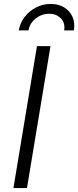

<svg xmlns="http://www.w3.org/2000/svg" viewBox="-20 -964 401 984"><path d="M238.8 -727.5 118.2 0H48.8L169.4 -727.5ZM240.2 -943.8Q280.3 -943.8 309.3 -925.8Q338.4 -907.7 351.8 -877Q365.2 -846.2 358.4 -808.1H308.6Q315.4 -845.2 292.2 -869.4Q269 -893.6 231.9 -893.6Q194.3 -893.6 163.3 -869.4Q132.3 -845.2 126 -808.1H76.2Q82.5 -846.2 106.2 -877Q129.9 -907.7 164.8 -925.8Q199.7 -943.8 240.2 -943.8Z"/></svg>

Font: Inter 16pt Light
Style: Italic
Weight: 300
Italic angle: -9.3988°
Version: Version 4.001;git-66647c0bb